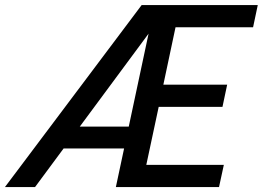

<svg xmlns="http://www.w3.org/2000/svg" viewBox="-70 -758 1064 778"><path d="M-50 0 504 -737.5H974.5L955.5 -647.5H605.5L649 -684L584.5 -380L560 -415H850.5L831.5 -325H543.5L580 -357.5L516 -58L491 -90H837L817.5 0H399.5L537 -645L544.5 -638.5L72 0ZM142.5 -156.5 183 -245H501.5L483 -156.5Z"/></svg>

Font: Epilogue Medium
Style: Italic
Weight: 500
Italic angle: -12°
Designer: Tyler Finck
Foundry: Etcetera Type Co
Version: Version 2.112